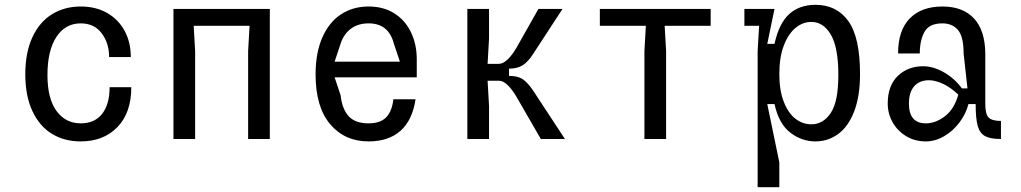

<svg xmlns="http://www.w3.org/2000/svg" viewBox="-20 -577 4240 797"><path d="M315 -550Q378 -550 425 -523Q472 -496 497.5 -448.5Q523 -401 523 -340H433Q433 -398 402 -439Q371 -480 315 -480Q251 -480 214 -423.5Q177 -367 177 -265Q177 -168 214.5 -116.5Q252 -65 315 -65Q373 -65 404 -104.5Q435 -144 435 -215H525Q525 -109 467.5 -49.5Q410 10 315 10Q247 10 195.5 -21.5Q144 -53 114.5 -116Q85 -179 85 -269Q85 -359 114.5 -422.5Q144 -486 196 -518Q248 -550 315 -550Z M700 -540H1100V0H1010V-365L1016 -470H784L790 -365V0H700Z M1290 -268Q1290 -358 1318 -421.5Q1346 -485 1395.5 -517.5Q1445 -550 1510 -550Q1572 -550 1617 -521.5Q1662 -493 1686 -443Q1710 -393 1710 -331V-256H1369L1394 -181Q1400 -125 1427 -95Q1454 -65 1510 -65Q1558 -65 1582.5 -89.5Q1607 -114 1613 -165H1705Q1692 -78 1642.5 -34Q1593 10 1510 10Q1411 10 1350.5 -61.5Q1290 -133 1290 -268ZM1640 -321 1615 -396Q1593 -480 1510 -480Q1467 -480 1437 -458Q1407 -436 1394 -396L1369 -321Z M1920 -540H2010V-417L2004 -312H2051Q2068 -312 2087 -330Q2106 -348 2124 -379L2215 -540H2315L2193 -353Q2172 -320 2149.5 -306Q2127 -292 2093 -292V-262Q2129 -262 2149.5 -248.5Q2170 -235 2193 -201L2325 0H2225L2124 -175Q2106 -206 2087 -224Q2068 -242 2051 -242H2004L2010 -137V0H1920Z M2470 -540H2930V-470H2739L2745 -365V0H2655V-365L2661 -470H2470Z M3125 -364 3131 -469V-470H3070V-540H3195L3165 -395H3195Q3214 -481 3256.5 -519Q3299 -557 3365 -557Q3453 -557 3501.5 -489.5Q3550 -422 3550 -270Q3550 -177 3525.5 -114Q3501 -51 3459 -20.5Q3417 10 3365 10Q3308 10 3260.5 -26.5Q3213 -63 3195 -145H3165L3215 97V200H3125ZM3348 -61Q3397 -61 3428.5 -108Q3460 -155 3460 -266Q3460 -380 3429 -433Q3398 -486 3348 -486Q3312 -486 3282 -461Q3252 -436 3233.5 -387.5Q3215 -339 3215 -270Q3215 -202 3233.5 -154.5Q3252 -107 3282 -84Q3312 -61 3348 -61Z M3665 -147Q3665 -222 3707 -262Q3749 -302 3812 -302Q3854 -302 3898 -277Q3942 -252 3973 -210H3996L3980 -355Q3980 -425 3956.5 -452.5Q3933 -480 3892 -480Q3837 -480 3817.5 -444.5Q3798 -409 3798 -355H3708Q3708 -451 3756.5 -500.5Q3805 -550 3892 -550Q3977 -550 4023 -500.5Q4069 -451 4070 -355V-145Q4070 -104 4083.5 -89.5Q4097 -75 4135 -75V0Q4091 0 4069 -12Q4047 -24 4038.5 -54.5Q4030 -85 4030 -145H4000Q3990 -105 3963 -69Q3936 -33 3899 -11.5Q3862 10 3823 10Q3777 10 3741 -12Q3705 -34 3685 -70Q3665 -106 3665 -147ZM3823 -65Q3864 -65 3902.5 -94.5Q3941 -124 3958 -184Q3927 -214 3894.5 -229Q3862 -244 3836 -244Q3797 -244 3775 -219Q3753 -194 3753 -147Q3753 -65 3823 -65Z"/></svg>

Font: Sligoil Micro
Style: Regular
Weight: 400
Designer: Ariel Martín Pérez
Foundry: Igor Stepanchenko
Version: Version 1.001